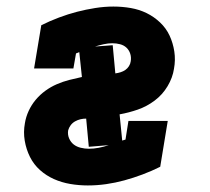

<svg xmlns="http://www.w3.org/2000/svg" viewBox="-20 -558 640 586"><path d="M248 8Q221 8 194.5 3.5Q168 -1 144.5 -11.5Q121 -22 102 -39Q83 -56 71.5 -79Q60 -102 55.5 -128.5Q51 -155 56 -182Q59 -201 67.5 -219.5Q76 -238 89 -253.5Q102 -269 118.5 -281Q135 -293 153.5 -301Q172 -309 191.5 -314Q211 -319 230 -323L222 -399Q220 -398 217.5 -397Q215 -396 212 -395L204 -349H84L106 -481Q132 -494 160 -504.5Q188 -515 215 -522Q242 -529 270.5 -533.5Q299 -538 326 -538Q353 -538 379 -533.5Q405 -529 427.5 -518Q450 -507 468.5 -489.5Q487 -472 497.5 -449.5Q508 -427 512 -401Q516 -375 511 -348Q507 -321 491.5 -295Q476 -269 452 -251Q428 -233 400.5 -223.5Q373 -214 345 -209L353 -129Q356 -130 358 -130.5Q360 -131 363 -132L372 -189H492L469 -49Q443 -36 415 -25.5Q387 -15 359.5 -7.5Q332 0 304 4Q276 8 248 8ZM332 -334Q340 -335 348 -337.5Q356 -340 362.5 -344.5Q369 -349 373.5 -356Q378 -363 379 -371Q381 -383 377.5 -394Q374 -405 366 -412.5Q358 -420 346.5 -423Q335 -426 323 -426Q310 -426 296.5 -423Q283 -420 270 -416L324 -420ZM251 -104Q266 -104 281.5 -107Q297 -110 312 -115L251 -110L243 -196Q234 -196 225.5 -194Q217 -192 209 -187.5Q201 -183 195.5 -175.5Q190 -168 188 -160Q186 -147 191 -135.5Q196 -124 205 -117Q214 -110 226.5 -107Q239 -104 251 -104Z"/></svg>

Font: Iosevka Slab Heavy Extended
Style: Italic
Weight: 900
Width: 7
Italic angle: -9°
Monospace: yes
Designer: Belleve Invis
Foundry: Belleve Invis
Version: Version 11.1.0; ttfautohint (v1.8.3)